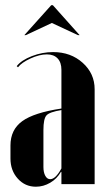

<svg xmlns="http://www.w3.org/2000/svg" viewBox="-20 -704 407 734"><path d="M73.2 -569.8 175.8 -684.1H182.1L284.2 -569.8H277.8L178.2 -616.2L79.1 -569.8ZM20 -98.1V-147.9Q20 -208 64.9 -240.7Q109.9 -273.4 214.8 -289.1V-437Q214.8 -465.3 200.2 -480.7Q185.5 -496.1 159.2 -496.1Q130.9 -496.1 96.7 -480.5Q62.5 -464.8 48.8 -446.8L43.9 -451.2Q62 -474.1 101.8 -489.5Q141.6 -504.9 183.1 -504.9Q250.5 -504.9 296.1 -463.9Q341.8 -422.9 341.8 -362.8V0H214.8V-46.9H212.9Q197.8 -20.5 171.9 -5.4Q146 9.8 117.2 9.8Q75.7 9.8 47.9 -21.2Q20 -52.2 20 -98.1ZM171.9 -19Q192.4 -19 214.8 -60.1V-283.2Q169.4 -275.9 157.7 -262.9Q146 -250 146 -207V-65.9Q146 -44.9 153.1 -32Q160.2 -19 171.9 -19Z"/></svg>

Font: Moniqa Black Display
Style: Regular
Weight: 900
Designer: Rajesh Rajput
Foundry: Rajesh Rajput
Version: Version 1.000